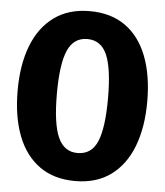

<svg xmlns="http://www.w3.org/2000/svg" viewBox="-53 -776 721 840"><g transform="rotate(5 307.5 -356.0)"><path d="M592.3 -355.9Q592.3 -243.1 560 -159.2Q527.7 -75.4 464.4 -29Q401 17.4 307.7 17.4Q214.9 17.4 151.3 -27.9Q87.7 -73.3 55.4 -156.9Q23.1 -240.5 23.1 -355.9Q23.1 -468.7 55.4 -552.3Q87.7 -635.9 151.3 -682.3Q214.9 -728.7 307.7 -728.7Q401 -728.7 464.4 -683.6Q527.7 -638.5 560 -554.9Q592.3 -471.3 592.3 -355.9ZM420 -355.9Q420 -487.2 393.8 -546.7Q367.7 -606.2 307.7 -606.2Q247.7 -606.2 221.5 -546.4Q195.4 -486.7 195.4 -355.9Q195.4 -224.6 222.1 -165.1Q248.7 -105.6 307.7 -105.6Q369.2 -105.6 394.6 -165.9Q420 -226.2 420 -355.9Z"/></g></svg>

Font: Fira Code
Style: Bold
Weight: 700
Monospace: yes
Designer: Carrois Corporate, Edenspiekermann AG, Nikita Prokopov
Foundry: Carrois Corporate, Edenspiekermann AG, Nikita Prokopov
Version: Version 6.000; ttfautohint (v1.8.2) -l 8 -r 50 -G 200 -x 14 